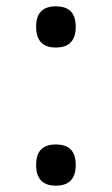

<svg xmlns="http://www.w3.org/2000/svg" viewBox="-20 -552 353 606"><path d="M156 34Q125 34 109.5 17.5Q94 1 94 -31Q94 -64 109.5 -80Q125 -96 156 -96Q188 -96 203.5 -80Q219 -64 219 -31Q219 1 203.5 17.5Q188 34 156 34ZM156 -402Q125 -402 109.5 -418.5Q94 -435 94 -467Q94 -500 109.5 -516Q125 -532 156 -532Q188 -532 203.5 -516Q219 -500 219 -467Q219 -435 203.5 -418.5Q188 -402 156 -402Z"/></svg>

Font: Playwrite GB J
Style: Regular
Weight: 400
Designer: Veronika Burian, José Scaglione
Foundry: TypeTogether
Version: Version 1.002